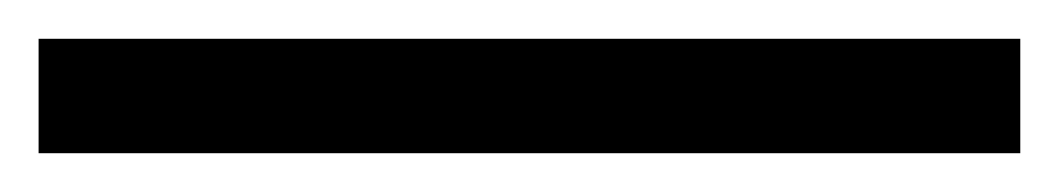

<svg xmlns="http://www.w3.org/2000/svg" viewBox="-26 346 551 100"><path d="M-5.9 425.8V366.2H505.4V425.8Z"/></svg>

Font: XB Kayhan
Style: Regular
Weight: 400
Designer: Behnam
Foundry: Irmug
Version: Version 7.300 2009